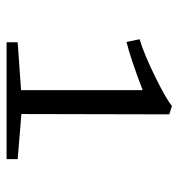

<svg xmlns="http://www.w3.org/2000/svg" viewBox="-0 -882 531 570"><g transform="rotate(90 265.0 -596.5)"><path d="M247 -394V-755Q153 -719 104 -707L96 -746Q140 -759 208 -792.5Q276 -826 294 -842L319 -834L318 -395L452 -384V-351H105V-384Z"/></g></svg>

Font: Martel UltraLight
Style: Regular
Weight: 250
Designer: Dan Reynolds
Foundry: Dan Reynolds
Version: Version 1.001; ttfautohint (v1.1) -l 5 -r 5 -G 72 -x 0 -D la